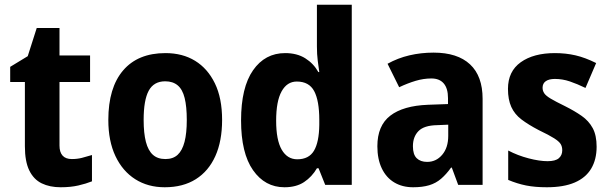

<svg xmlns="http://www.w3.org/2000/svg" viewBox="-20 -780 2571 810"><path d="M283 -109Q306 -109 325.5 -114Q345 -119 368 -126V-15Q343 -5 310.5 2.5Q278 10 236 10Q190 10 156 -6.5Q122 -23 103.5 -61Q85 -99 85 -163V-434H23V-498L97 -543L135 -662H231V-546H360V-434H231V-166Q231 -138 244 -123.5Q257 -109 283 -109Z M917 -274Q917 -185 888.5 -121.5Q860 -58 806 -24Q752 10 675 10Q604 10 550.5 -24Q497 -58 467 -121.5Q437 -185 437 -274Q437 -410 499.5 -483Q562 -556 678 -556Q750 -556 803 -523.5Q856 -491 886.5 -428.5Q917 -366 917 -274ZM586 -274Q586 -218 595.5 -181.5Q605 -145 625 -127Q645 -109 678 -109Q710 -109 729.5 -127Q749 -145 758.5 -181.5Q768 -218 768 -274Q768 -330 759 -366.5Q750 -403 729.5 -420Q709 -437 677 -437Q629 -437 607.5 -397.5Q586 -358 586 -274Z M1180 10Q1098 10 1047.5 -62Q997 -134 997 -272Q997 -411 1047.5 -483.5Q1098 -556 1183 -556Q1233 -556 1268 -534Q1303 -512 1323 -476H1327Q1324 -496 1320.5 -523.5Q1317 -551 1317 -584V-760H1464V0H1352L1324 -70H1317Q1296 -34 1263 -12Q1230 10 1180 10ZM1234 -108Q1283 -108 1304.5 -144Q1326 -180 1327 -253V-274Q1327 -355 1305.5 -395.5Q1284 -436 1232 -436Q1191 -436 1168 -394.5Q1145 -353 1145 -271Q1145 -189 1168.5 -148.5Q1192 -108 1234 -108Z M1809 -558Q1910 -558 1963 -508.5Q2016 -459 2016 -363V0H1913L1886 -73H1883Q1863 -45 1841 -26Q1819 -7 1790.5 1.5Q1762 10 1723 10Q1677 10 1643 -10.5Q1609 -31 1590.5 -70Q1572 -109 1572 -163Q1572 -250 1626.5 -292Q1681 -334 1786 -338L1870 -341V-366Q1870 -407 1852 -428Q1834 -449 1800 -449Q1767 -449 1733.5 -439Q1700 -429 1664 -412L1615 -511Q1658 -535 1707 -546.5Q1756 -558 1809 -558ZM1824 -252Q1769 -251 1745.5 -227Q1722 -203 1722 -163Q1722 -128 1738 -112.5Q1754 -97 1782 -97Q1820 -97 1845.5 -127Q1871 -157 1871 -207V-254Z M2497 -161Q2497 -107 2474 -68.5Q2451 -30 2404.5 -10Q2358 10 2287 10Q2237 10 2199.5 2.5Q2162 -5 2124 -21V-145Q2164 -124 2210 -112Q2256 -100 2290 -100Q2323 -100 2337.5 -112.5Q2352 -125 2352 -146Q2352 -161 2345.5 -172Q2339 -183 2318 -196.5Q2297 -210 2253 -231Q2209 -254 2180 -276Q2151 -298 2137 -329Q2123 -360 2123 -405Q2123 -479 2177 -517.5Q2231 -556 2321 -556Q2367 -556 2408 -546.5Q2449 -537 2495 -514L2450 -409Q2415 -426 2384 -436.5Q2353 -447 2321 -447Q2296 -447 2282.5 -437.5Q2269 -428 2269 -410Q2269 -397 2276 -386.5Q2283 -376 2303 -364Q2323 -352 2364 -332Q2404 -312 2434 -291Q2464 -270 2480.5 -239.5Q2497 -209 2497 -161Z"/></svg>

Font: Noto Sans Bengali SemiCondensed
Style: Bold
Weight: 700
Width: 4
Designer: Jelle Bosma - Monotype Design Team
Foundry: Monotype Imaging Inc.
Version: Version 2.003